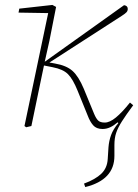

<svg xmlns="http://www.w3.org/2000/svg" viewBox="-20 -510 559 777"><path d="M86 5 79 0 175 -457 55 -459 58 -475 192 -490 207 -482 180 -345 161 -260 482 -489Q497 -487 497 -474Q497 -466 492 -460.5Q487 -455 473 -446L180 -257L202 -253Q249 -245 273.5 -223Q298 -201 319 -151L361 -49Q369 -30 377.5 -22Q386 -14 404 -14Q424 -14 449 -34.5Q474 -55 506 -95L519 -84Q490 -45 473.5 -19Q457 7 450 28Q443 49 443 77V121Q443 218 325 247L320 233Q366 216 390 193Q414 170 416 133L419 86Q421 60 429.5 36.5Q438 13 459 -12L456 -15Q441 -2 426 5Q411 12 395 12Q370 12 357 -3Q344 -18 335 -42L294 -143Q275 -190 255 -210Q235 -230 193 -238L158 -245L150 -207Q139 -155 128.5 -103.5Q118 -52 107 0Z"/></svg>

Font: Source Serif 4 SmText ExtraLight
Style: Italic
Weight: 200
Italic angle: -12°
Designer: Frank Grießhammer
Foundry: Adobe
Version: Version 4.005;hotconv 1.1.0;makeotfexe 2.6.0